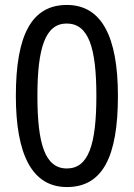

<svg xmlns="http://www.w3.org/2000/svg" viewBox="-20 -745 540 775"><path d="M250 10C393 10 456 -110 456 -358C456 -599 389 -725 250 -725C108 -725 44 -604 44 -358C44 -124 108 10 250 10ZM250 -65C162 -65 131 -163 131 -358C131 -552 163 -650 249 -650C337 -650 369 -554 369 -358C369 -161 337 -65 250 -65Z"/></svg>

Font: Noto Sans Devanagari UI SemiCondensed
Style: Regular
Weight: 400
Width: 4
Designer: Jelle Bosma - Monotype Design Team
Foundry: Monotype Imaging Inc.
Version: Version 2.003